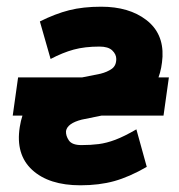

<svg xmlns="http://www.w3.org/2000/svg" viewBox="-20 -542 533 573"><path d="M18 -197 34 -311H225L280 -322Q300 -327 313.5 -336.5Q327 -346 327 -366Q327 -380 315 -391.5Q303 -403 277 -403Q233 -403 200 -394Q167 -385 131 -366L99 -478Q145 -501 186.5 -511.5Q228 -522 282 -522Q365 -522 416.5 -482.5Q468 -443 465 -373Q463 -338 453 -311H484L468 -197H283L278 -196L224 -185Q181 -174 177 -151Q176 -137 185.5 -123Q195 -109 223 -109Q251 -109 274.5 -112Q298 -115 324.5 -125Q351 -135 387 -156L418 -44Q366 -14 321 -1.5Q276 11 220 11Q126 11 76 -35Q26 -81 39 -163Q42 -182 47 -197Z"/></svg>

Font: Finlandica
Style: Bold Italic
Weight: 700
Italic angle: -8°
Designer: Niklas Ekholm, Juho Hiilivirta, Jaakko Suomalainen
Foundry: Helsinki Type Studio
Version: Version 1.064; ttfautohint (v1.8.4.7-5d5b)